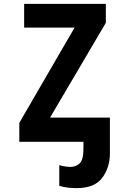

<svg xmlns="http://www.w3.org/2000/svg" viewBox="-20 -734 640 994"><path d="M377 240Q469 240 509 187Q549 134 549 59V-125H239L528 -616V-714H105V-591H366L80 -98V0H412V37Q412 93 392.5 111.5Q373 130 345 130Q317 130 287 121V228Q325 240 377 240Z"/></svg>

Font: Noto Sans Mono UI
Style: Bold
Weight: 700
Designer: Monotype Design team
Foundry: Monotype Imaging Inc.
Version: 1.000